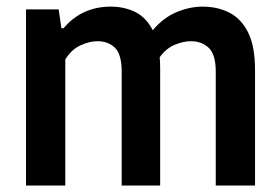

<svg xmlns="http://www.w3.org/2000/svg" viewBox="-20 -574 865 594"><path d="M60.5 0V-545H161.5L170 -486.5H176.5Q233 -553.5 323 -553.5Q364.5 -553.5 398.5 -536.8Q432.5 -520 452.5 -480.5Q485.5 -519.5 526.2 -536.5Q567 -553.5 607 -553.5Q653 -553.5 689.8 -534.8Q726.5 -516 747.8 -473.2Q769 -430.5 769 -358V0H647.5V-352Q647.5 -405.5 625.8 -426Q604 -446.5 570.5 -446.5Q547.5 -446.5 520.8 -435.5Q494 -424.5 474 -397Q475.5 -380.5 475.5 -363V0H356.5V-352Q356.5 -405.5 335.8 -426Q315 -446.5 281.5 -446.5Q256.5 -446.5 228.5 -433.5Q200.5 -420.5 182 -390V0Z"/></svg>

Font: Encode Sans Semi Condensed SemiBold
Style: Regular
Weight: 600
Width: 4
Designer: Multiple Designers
Foundry: Impallari Type
Version: Version 3.000; ttfautohint (v1.8.3) -l 8 -r 50 -G 200 -x 14 